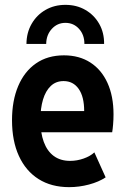

<svg xmlns="http://www.w3.org/2000/svg" viewBox="-20 -771 522 799"><path d="M267.6 7.8Q193.7 7.8 140.5 -25.8Q87.3 -59.4 58.7 -121.9Q30 -184.3 30 -270.8Q30 -352.1 55.7 -412.8Q81.4 -473.6 129.7 -507.1Q178.1 -540.7 246.2 -540.7Q309.8 -540.7 356.1 -510.8Q402.3 -481 427.3 -425.9Q452.4 -370.8 452.4 -295.3Q452.4 -273.6 450.7 -253.5Q449.1 -233.4 446.8 -220.5H134.4V-308.8H330.3Q330.3 -368.7 307.4 -401.1Q284.6 -433.6 244.5 -433.6Q212.8 -433.6 191.4 -413.3Q169.9 -393 159 -356.8Q148.1 -320.5 148.1 -272.2Q148.1 -218.5 162.2 -180.4Q176.2 -142.3 203.7 -121.9Q231.3 -101.5 271.9 -101.5Q300.3 -101.5 328.1 -111.3Q355.9 -121.1 372.7 -136.9L419.6 -32.9Q391.3 -14 350.4 -3.1Q309.5 7.8 267.6 7.8ZM252.2 -750.8Q299.1 -750.8 335.5 -729.6Q372 -708.5 392.9 -671.7Q413.8 -634.9 413.2 -588.2H331.2Q331.5 -625.9 308.9 -650.9Q286.4 -675.9 252.2 -675.9Q218.7 -675.9 195.7 -650.9Q172.7 -625.9 172.2 -588.2H90.1Q90.4 -634.9 111.6 -671.7Q132.7 -708.5 169.2 -729.6Q205.8 -750.8 252.2 -750.8Z"/></svg>

Font: Reddit Sans Condensed
Style: Regular
Weight: 400
Designer: Stephen Hutchings
Foundry: Reddit
Version: Version 1.014